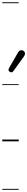

<svg xmlns="http://www.w3.org/2000/svg" viewBox="-25 -1250 241 1698"><path d="M63 -614Q55 -619 51 -626.5Q47 -634 56 -649.5L133 -783.5Q145.5 -805 160.8 -805.8Q176 -806.5 185 -799Q196.5 -788.5 196 -775.8Q195.5 -763 187 -751L94.5 -623Q85.5 -610.5 77.8 -610.2Q70 -610 63 -614ZM63 -614Q55 -619 51 -626.5Q47 -634 56 -649.5L133 -783.5Q145.5 -805 160.8 -805.8Q176 -806.5 185 -799Q196.5 -788.5 196 -775.8Q195.5 -763 187 -751L94.5 -623Q85.5 -610.5 77.8 -610.2Q70 -610 63 -614ZM-5 420.5H140.5V428.5H-5ZM-5 -16H140.5V0H-5ZM-5 -505.5H140.5V-497.5H-5ZM-5 -1230H140.5V-1222H-5Z"/></svg>

Font: Edu VIC WA NT Pre Guide
Style: Regular
Weight: 400
Designer: Tina and Corey Anderson, Eben Sorkin, Mirko Velimirovic
Foundry: Google for Education
Version: Version 1.000